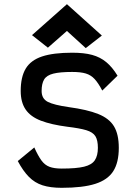

<svg xmlns="http://www.w3.org/2000/svg" viewBox="-20 -884 640 918"><path d="M275 14Q221 14 183.5 2Q146 -10 118 -38.5Q90 -67 65 -114L144 -179Q162 -139 178 -117Q194 -95 216.5 -86.5Q239 -78 275 -78Q345 -78 382 -87Q419 -96 433.5 -118Q448 -140 448 -177Q448 -214 436 -233Q424 -252 392.5 -261.5Q361 -271 302 -278Q225 -288 175.5 -307Q126 -326 102.5 -360.5Q79 -395 79 -449Q79 -516 103 -556Q127 -596 181 -614Q235 -632 325 -632Q382 -632 420.5 -621.5Q459 -611 488 -587Q517 -563 542 -522L469 -451Q450 -487 432.5 -506Q415 -525 390.5 -532.5Q366 -540 325 -540Q267 -540 235 -532Q203 -524 191 -504Q179 -484 179 -449Q179 -412 208.5 -397Q238 -382 308 -372Q397 -360 449.5 -339Q502 -318 525 -280Q548 -242 548 -177Q548 -107 521.5 -65.5Q495 -24 435.5 -5Q376 14 275 14ZM390 -654 300 -736 209 -656 133 -716 300 -864 467 -714Z"/></svg>

Font: Victor Mono
Style: Bold
Weight: 700
Monospace: yes
Designer: Rune Bjørnerås
Version: Version 1.561;gftools[0.9.30]